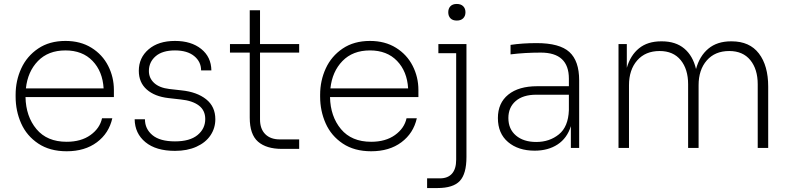

<svg xmlns="http://www.w3.org/2000/svg" viewBox="-20 -748 4001 971"><path d="M59 -259V-269Q59 -340 87.5 -402Q116 -464 173 -502.5Q230 -541 311 -541Q387 -541 442.5 -506.5Q498 -472 527 -415Q556 -358 556 -293V-257H109Q111 -159 164.5 -95Q218 -31 317 -31Q390 -31 437.5 -65Q485 -99 496 -150H548Q531 -74 470 -28.5Q409 17 317 17Q232 17 173.5 -22Q115 -61 87 -124Q59 -187 59 -259ZM504 -301Q499 -387 448 -440Q397 -493 311 -493Q224 -493 172 -439.5Q120 -386 111 -301Z M661 -145H713Q713 -96 751 -64.5Q789 -33 865 -33Q940 -33 979 -65Q1018 -97 1018 -146Q1018 -190 985.5 -214.5Q953 -239 894 -245L832 -252Q762 -260 722 -295.5Q682 -331 682 -390Q682 -456 731.5 -498.5Q781 -541 865 -541Q947 -541 997.5 -500.5Q1048 -460 1049 -392H997Q997 -436 962 -464.5Q927 -493 865 -493Q801 -493 767 -463.5Q733 -434 733 -389Q733 -353 759.5 -328.5Q786 -304 836 -298L898 -291Q976 -283 1022.5 -246Q1069 -209 1069 -145Q1069 -100 1044.5 -63.5Q1020 -27 973.5 -6Q927 15 865 15Q769 15 715.5 -29Q662 -73 661 -145Z M1243 -153V-482H1143V-525H1243V-696H1295V-525H1493V-482H1295V-144Q1295 -96 1321.5 -69.5Q1348 -43 1395 -43H1493V5H1406Q1327 5 1285 -31.5Q1243 -68 1243 -153Z M1599 -259V-269Q1599 -340 1627.5 -402Q1656 -464 1713 -502.5Q1770 -541 1851 -541Q1927 -541 1982.5 -506.5Q2038 -472 2067 -415Q2096 -358 2096 -293V-257H1649Q1651 -159 1704.5 -95Q1758 -31 1857 -31Q1930 -31 1977.5 -65Q2025 -99 2036 -150H2088Q2071 -74 2010 -28.5Q1949 17 1857 17Q1772 17 1713.5 -22Q1655 -61 1627 -124Q1599 -187 1599 -259ZM2044 -301Q2039 -387 1988 -440Q1937 -493 1851 -493Q1764 -493 1712 -439.5Q1660 -386 1651 -301Z M2140 154H2205Q2245 154 2266 130Q2287 106 2287 60V-479H2197V-525H2339V46Q2339 131 2305.5 167Q2272 203 2192 203H2140ZM2247 -686Q2247 -705 2258 -716.5Q2269 -728 2290 -728Q2311 -728 2322.5 -716.5Q2334 -705 2334 -686Q2334 -667 2322.5 -655.5Q2311 -644 2290 -644Q2269 -644 2258 -655.5Q2247 -667 2247 -686Z M2867 -110Q2848 -49 2800 -17.5Q2752 14 2684 14Q2601 14 2549.5 -29.5Q2498 -73 2498 -151Q2498 -227 2550.5 -269.5Q2603 -312 2697 -312H2857V-350Q2857 -482 2715 -482Q2634 -482 2562 -473V-521Q2622 -530 2694 -530Q2810 -530 2859.5 -485Q2909 -440 2909 -342V0H2867ZM2692 -30Q2759 -30 2806.5 -68.5Q2854 -107 2857 -191V-269H2692Q2625 -269 2588 -237Q2551 -205 2551 -151Q2551 -95 2589.5 -62.5Q2628 -30 2692 -30Z M3108 -525H3150V-405Q3168 -468 3211.5 -503.5Q3255 -539 3324 -539H3327Q3397 -539 3440.5 -502.5Q3484 -466 3500 -399Q3518 -465 3562.5 -502Q3607 -539 3677 -539H3680Q3771 -539 3818 -477.5Q3865 -416 3865 -310V0H3812V-322Q3812 -398 3774.5 -444Q3737 -490 3668 -490Q3596 -490 3554.5 -442.5Q3513 -395 3513 -317V0H3460V-322Q3460 -398 3422.5 -444Q3385 -490 3316 -490Q3244 -490 3202.5 -442.5Q3161 -395 3161 -317V0H3108Z"/></svg>

Font: Sora-SIA ExtraLight
Style: Regular
Weight: 200
Designer: Jonathan Barnbrook, Julián Moncada
Foundry: Barnbrook Fonts
Version: Version 2.000